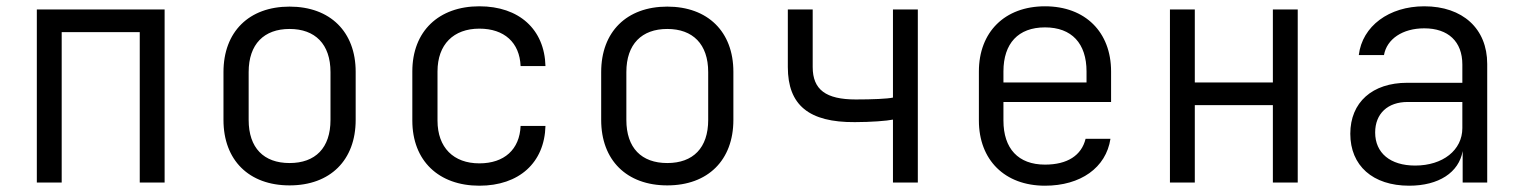

<svg xmlns="http://www.w3.org/2000/svg" viewBox="-20 -580 4840 610"><path d="M176 0V-478H424V0H503V-550H97V0Z M900 9C1029 9 1110 -71 1110 -199V-352C1110 -479 1029 -559 900 -559C771 -559 690 -479 690 -351V-199C690 -71 771 9 900 9ZM900 -62C818 -62 770 -110 770 -199V-351C770 -440 819 -488 900 -488C981 -488 1030 -440 1030 -351V-199C1030 -110 982 -62 900 -62Z M1503 10C1629 10 1710 -63 1713 -180H1634C1631 -105 1582 -61 1503 -61C1421 -61 1370 -111 1370 -197V-353C1370 -439 1421 -489 1503 -489C1582 -489 1631 -445 1634 -370H1713C1710 -487 1629 -560 1503 -560C1374 -560 1290 -481 1290 -353V-197C1290 -69 1374 10 1503 10Z M2100 9C2229 9 2310 -71 2310 -199V-352C2310 -479 2229 -559 2100 -559C1971 -559 1890 -479 1890 -351V-199C1890 -71 1971 9 2100 9ZM2100 -62C2018 -62 1970 -110 1970 -199V-351C1970 -440 2019 -488 2100 -488C2181 -488 2230 -440 2230 -351V-199C2230 -110 2182 -62 2100 -62Z M2896 0V-550H2817V-270C2800 -266 2751 -264 2699 -264C2604 -264 2562 -295 2562 -367V-550H2483V-367C2483 -246 2550 -191 2696 -192C2747 -192 2798 -196 2817 -200V0Z M3510 -353C3510 -478 3428 -560 3300 -560C3172 -560 3090 -478 3090 -353V-197C3090 -72 3172 10 3300 10C3413 10 3494 -47 3508 -139H3429C3416 -86 3371 -57 3300 -57C3215 -57 3168 -108 3168 -197V-256H3510ZM3168 -353C3168 -442 3215 -493 3300 -493C3385 -493 3432 -442 3432 -353V-318H3168Z M3776 0V-246H4024V0H4103V-550H4024V-318H3776V-550H3697V0Z M4505 -560C4393 -560 4308 -497 4297 -405H4377C4386 -456 4436 -490 4505 -490C4581 -490 4626 -448 4626 -375V-317H4451C4340 -317 4270 -255 4270 -155C4270 -54 4341 10 4457 10C4551 10 4615 -32 4627 -100V0H4705V-377C4705 -489 4627 -560 4505 -560ZM4476 -54C4397 -54 4349 -94 4349 -159C4349 -219 4389 -256 4452 -256H4626V-173C4626 -103 4564 -54 4476 -54Z"/></svg>

Font: Tekne LDO Light
Style: Regular
Weight: 300
Monospace: yes
Designer: Alessio Laiso, Mario Rullo, Paolo Rosset
Foundry: Alessio Laiso
Version: Version 1.000;hotconv 1.0.109;makeotfexe 2.5.65596